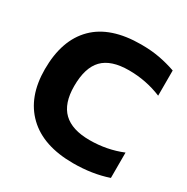

<svg xmlns="http://www.w3.org/2000/svg" viewBox="-153 -788 909 931"><g transform="rotate(30 301.5 -322.0)"><path d="M31 -317Q31 -480 118 -567Q205 -654 376 -654Q432 -654 478.5 -645.5Q525 -637 571 -621V-480Q484 -516 388 -516Q288 -516 241.5 -468Q195 -420 195 -317Q195 -220 243.5 -173.5Q292 -127 390 -127Q487 -127 572 -162V-20Q484 10 377 10Q210 10 120.5 -76Q31 -162 31 -317Z"/></g></svg>

Font: Kanit SemiBold
Style: Regular
Weight: 600
Designer: Katatrad Team
Foundry: CadsonDemak
Version: Version 1.030